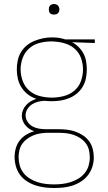

<svg xmlns="http://www.w3.org/2000/svg" viewBox="-20 -717 540 960"><path d="M250 223Q250 223 250 223Q250 223 250 223Q226 223 202.5 220Q179 217 156.5 209.5Q134 202 114 189Q94 176 80 157Q66 138 59.5 114.5Q53 91 53 68Q53 46 59 24.5Q65 3 78.5 -14.5Q92 -32 111 -43.5Q130 -55 151 -61Q138 -65 127 -72.5Q116 -80 107.5 -90Q99 -100 94 -112.5Q89 -125 89 -139Q89 -153 95 -167Q101 -181 111 -192Q121 -203 134 -210.5Q147 -218 162 -223Q139 -230 120 -244.5Q101 -259 88 -279Q75 -299 69.5 -322.5Q64 -346 64 -370Q64 -392 68.5 -414Q73 -436 84.5 -455.5Q96 -475 113.5 -489.5Q131 -504 152 -512.5Q173 -521 195 -525.5Q217 -530 239 -530Q254 -530 268 -528.5Q282 -527 296 -523L306 -520H454V-502L340 -506Q358 -497 373 -482Q388 -467 397.5 -449Q407 -431 410.5 -410.5Q414 -390 414 -370Q414 -347 409.5 -325Q405 -303 393.5 -283.5Q382 -264 364.5 -249.5Q347 -235 326.5 -226.5Q306 -218 284 -214.5Q262 -211 239 -211Q230 -211 220.5 -211.5Q211 -212 202 -213Q185 -212 169 -208Q153 -204 139.5 -195Q126 -186 117 -171.5Q108 -157 108 -140Q108 -123 118 -108Q128 -93 142.5 -85Q157 -77 174.5 -74Q192 -71 209 -71Q211 -71 213 -71Q215 -71 217 -71Q219 -71 221.5 -71Q224 -71 227 -71H273Q294 -71 315.5 -68.5Q337 -66 357 -59Q377 -52 395 -40Q413 -28 425.5 -11Q438 6 443.5 27Q449 48 449 70Q449 93 442 116Q435 139 420.5 158Q406 177 386 190Q366 203 343.5 210.5Q321 218 297.5 220.5Q274 223 250 223ZM239 -229Q269 -229 298.5 -236.5Q328 -244 351 -263Q374 -282 384.5 -311Q395 -340 395 -370Q395 -397 386 -424Q377 -451 357 -470Q337 -489 310.5 -498Q284 -507 256 -509L239 -510Q239 -510 238.5 -510Q238 -510 237 -510Q208 -510 178.5 -502.5Q149 -495 126.5 -475.5Q104 -456 93.5 -427.5Q83 -399 83 -370Q83 -340 94 -311Q105 -282 127.5 -263Q150 -244 179.5 -236.5Q209 -229 239 -229ZM250 205Q271 205 292 202.5Q313 200 333.5 193.5Q354 187 372 176Q390 165 403.5 148.5Q417 132 423 111.5Q429 91 429 70Q429 51 424.5 32.5Q420 14 408.5 -1Q397 -16 381 -26.5Q365 -37 347 -43Q329 -49 310.5 -51Q292 -53 273 -53H227Q223 -53 219 -53Q215 -53 210 -53Q193 -52 176.5 -49Q160 -46 144 -39Q128 -32 114 -21.5Q100 -11 90.5 3Q81 17 77 34Q73 51 73 68Q73 89 78.5 109.5Q84 130 97 147Q110 164 128.5 175.5Q147 187 167 193.5Q187 200 208 202.5Q229 205 250 205Q250 205 250 205Q250 205 250 205ZM250 -644Q245 -644 239.5 -645.5Q234 -647 230.5 -650.5Q227 -654 225.5 -659.5Q224 -665 224 -670Q224 -675 225.5 -680.5Q227 -686 230.5 -689.5Q234 -693 239.5 -695Q245 -697 250 -697Q255 -697 260.5 -695Q266 -693 269.5 -689.5Q273 -686 275 -680.5Q277 -675 277 -670Q277 -665 275 -659.5Q273 -654 269.5 -650.5Q266 -647 260.5 -645.5Q255 -644 250 -644Z"/></svg>

Font: Zed Mono Thin
Style: Regular
Weight: 100
Monospace: yes
Designer: Belleve Invis
Foundry: Belleve Invis
Version: Version 1.0.0; ttfautohint (v1.8.4)